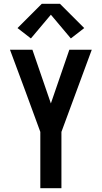

<svg xmlns="http://www.w3.org/2000/svg" viewBox="-20 -999 540 1019"><path d="M194 0V-299Q154 -408 114 -517Q74 -626 33 -735H152L250 -450L348 -735H467L306 -299V0ZM144 -795 73 -850 202 -979H298L427 -850L356 -795L250 -921Z"/></svg>

Font: Iosevka SS04
Style: Bold
Weight: 700
Monospace: yes
Designer: Belleve Invis
Foundry: Belleve Invis
Version: Version 19.0.0; ttfautohint (v1.8.4)